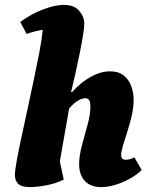

<svg xmlns="http://www.w3.org/2000/svg" viewBox="-20 -754 632 786"><path d="M104 12Q67 12 54 -2Q41 -16 41 -37Q41 -54 48 -93.5Q55 -133 66.5 -186Q78 -239 91 -299.5Q104 -360 117 -421Q130 -482 140.5 -536.5Q151 -591 155 -632Q123 -627 89 -615L63 -664Q106 -696 155.5 -715Q205 -734 241 -734Q284 -734 304.5 -709.5Q325 -685 325 -657Q325 -642 320 -610.5Q315 -579 307 -539Q299 -499 289.5 -456.5Q280 -414 271 -377H275Q312 -418 352.5 -440Q393 -462 430 -462Q465 -462 486 -445.5Q507 -429 517 -402Q527 -375 527 -345Q527 -315 519.5 -281.5Q512 -248 501.5 -216Q491 -184 483.5 -158.5Q476 -133 476 -119Q476 -100 495 -100Q512 -100 530 -110L560 -58Q541 -39 512.5 -23Q484 -7 452.5 2.5Q421 12 394 12Q351 12 327.5 -13Q304 -38 304 -82Q304 -117 315.5 -159.5Q327 -202 338.5 -243.5Q350 -285 350 -317Q350 -340 343.5 -346Q337 -352 329 -352Q317 -352 300 -342.5Q283 -333 263 -310L225 -93L241 -19Q210 -3 170 4.5Q130 12 104 12Z"/></svg>

Font: Petrona Black
Style: Italic
Weight: 900
Italic angle: -9°
Designer: Ringo R. Seeber
Foundry: Ringo R. Seeber
Version: Version 2.001; ttfautohint (v1.8.3)